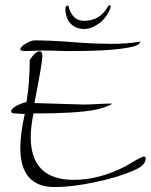

<svg xmlns="http://www.w3.org/2000/svg" viewBox="-20 -723 608 775"><path d="M89 -517Q62 -517 62 -522Q62 -534 84 -547Q106 -560 120 -560Q146 -560 184 -558.5Q222 -557 273 -553Q325 -549 363.5 -547.5Q402 -546 427 -546Q493 -546 547 -555Q543 -542 521 -536Q451 -517 272 -517Q262 -517 246 -517Q230 -517 209 -518Q189 -519 173.5 -519Q158 -519 147 -519Q137 -519 118 -518Q99 -517 89 -517ZM201 32Q62 32 62 -126Q62 -184 80 -263Q74 -263 61.5 -264Q49 -265 43 -265Q25 -265 25 -273Q25 -285 50 -298Q61 -303 70.5 -306.5Q80 -310 87 -311Q94 -355 97 -398Q100 -441 100 -481Q123 -516 140 -516Q151 -516 151 -497Q151 -484 143 -436.5Q135 -389 119 -307L319 -301Q328 -301 341.5 -301.5Q355 -302 374 -303Q393 -304 406.5 -304.5Q420 -305 429 -305Q431 -305 431 -304Q430 -303 429 -302Q428 -301 426 -300Q396 -286 365 -280Q290 -265 115 -265Q110 -239 107 -215.5Q104 -192 104 -170Q104 3 278 3Q379 3 485 -51L526 -75Q554 -91 562 -91Q568 -91 568 -84Q568 -55 522 -36Q457 -7 365 12Q319 22 277.5 27Q236 32 201 32ZM320 -606Q286 -606 265 -628Q244 -650 244 -690Q244 -696 248.5 -698.5Q253 -701 256 -701Q260 -677 275.5 -658Q291 -639 321 -639Q350 -639 374 -652.5Q398 -666 416 -697Q421 -703 422 -703Q425 -703 426 -698Q427 -693 425 -689Q409 -649 378.5 -627.5Q348 -606 320 -606Z"/></svg>

Font: Shalimar
Style: Regular
Weight: 400
Designer: Robert E. Leuschke
Foundry: Robert E. Leuschke
Version: Version 1.010; ttfautohint (v1.8.3)